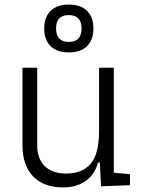

<svg xmlns="http://www.w3.org/2000/svg" viewBox="-20 -816 626 846"><path d="M258.3 9.8Q172.9 9.8 126 -38.8Q79.1 -87.4 79.1 -175.8V-517.6H144V-175.8Q144 -115.7 177.7 -83.5Q211.4 -51.3 271.5 -51.3Q342.8 -51.3 379.6 -94.5Q416.5 -137.7 416.5 -239.3V-517.6H481.4V-55.2L552.7 -48.3V0L425.3 4.9L419.9 -99.6H411.6Q397.9 -47.4 357.7 -18.8Q317.4 9.8 258.3 9.8ZM283.2 -585Q231.4 -585 203.1 -612.5Q174.8 -640.1 174.8 -690.4Q174.8 -740.7 203.1 -768.3Q231.4 -795.9 283.2 -795.9Q335 -795.9 363.3 -768.3Q391.6 -740.7 391.6 -690.4Q391.6 -640.1 363.3 -612.5Q335 -585 283.2 -585ZM283.2 -631.3Q339.4 -631.3 339.4 -690.4Q339.4 -749.5 283.2 -749.5Q227.1 -749.5 227.1 -690.4Q227.1 -631.3 283.2 -631.3Z"/></svg>

Font: CaskaydiaCove NFP Light
Style: Regular
Weight: 300
Designer: Aaron Bell
Foundry: Saja Typeworks
Version: Version 2111.001; VTT 6.35;Nerd Fonts 3.1.1